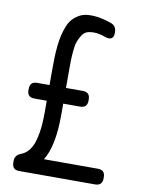

<svg xmlns="http://www.w3.org/2000/svg" viewBox="-83 -784 626 841"><g transform="rotate(10 230.5 -363.0)"><path d="M159.2 -69.8H398.9Q431.2 -69.8 431.2 -38.1V-32.2Q431.2 0 398.9 0H62Q29.8 0 29.8 -32.2V-41Q29.8 -65.4 58.1 -76.2Q79.1 -84.5 93.3 -104Q107.4 -123.5 114.5 -151.9Q121.6 -180.2 124.3 -208.7Q127 -237.3 127 -272.9V-324.2H71.8Q40 -324.2 40 -356V-361.8Q40 -394 71.8 -394H127V-460.9Q127 -492.7 127.7 -516.8Q128.4 -541 131.3 -568.6Q134.3 -596.2 138.9 -616.2Q143.6 -636.2 151.6 -656.7Q159.7 -677.2 171.1 -690.2Q182.6 -703.1 198.7 -712.9Q214.8 -722.7 235.4 -725.1Q255.9 -727.5 283.2 -723.9Q310.5 -720.2 342.8 -709Q369.1 -700.2 369.1 -671.9V-667Q369.1 -649.4 358.6 -643.3Q348.1 -637.2 330.1 -644Q302.7 -653.8 282 -654.3Q261.2 -654.8 247.6 -649.7Q233.9 -644.5 224.4 -628.2Q214.8 -611.8 210.2 -598.4Q205.6 -585 203.1 -557.6Q200.7 -530.3 200.4 -514.2Q200.2 -498 200.2 -465.8Q200.2 -462.4 200.2 -460.9V-394H274.9Q307.1 -394 307.1 -361.8V-356Q307.1 -324.2 274.9 -324.2H200.2V-272.9Q200.2 -134.8 159.2 -69.8Z"/></g></svg>

Font: Arcon Rounded-
Style: Regular
Weight: 400
Designer: M. Zarth
Foundry: martin zarth - visuelle & digitale kommunikation
Version: Version 1.110;PS 001.110;hotconv 1.0.70;makeotf.lib2.5.58329